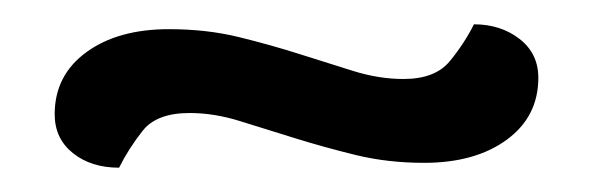

<svg xmlns="http://www.w3.org/2000/svg" viewBox="-20 -347 488 158"><path d="M312 -282Q338 -282 350 -296.5Q362 -311 370 -327Q392 -327 407.5 -315Q423 -303 423 -283Q423 -251 397 -232Q371 -213 329 -213Q299 -213 272.5 -219.5Q246 -226 222 -233.5Q198 -241 177 -247.5Q156 -254 136 -254Q109 -254 97.5 -239.5Q86 -225 78 -209Q55 -209 40 -221Q25 -233 25 -253Q25 -285 51 -304Q77 -323 119 -323Q150 -323 176.5 -316.5Q203 -310 226.5 -302.5Q250 -295 271 -288.5Q292 -282 312 -282Z"/></svg>

Font: Baloo Chettan 2
Style: Regular
Weight: 400
Designer: Maithili Shingre, Unnati Kotecha and Ek Type
Foundry: Ek Type
Version: Version 1.640;hotconv 1.0.111;makeotfexe 2.5.65597; ttfautoh